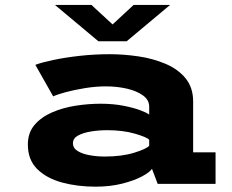

<svg xmlns="http://www.w3.org/2000/svg" viewBox="-20 -726 915 758"><path d="M357 11Q285.5 11 224.8 -5.5Q164 -22 127 -58.5Q90 -95 90 -155.5Q90 -202 116.5 -233Q143 -264 186 -282.5Q229 -301 279.2 -308.8Q329.5 -316.5 377.5 -316.5Q427 -316.5 467.5 -308.5Q508 -300.5 534.5 -290.5Q561 -280.5 569 -273.5V-305Q569 -331.5 544.5 -349.2Q520 -367 481 -376Q442 -385 398.5 -385Q357.5 -385 314.8 -378Q272 -371 238.2 -361.8Q204.5 -352.5 190 -345.5L119.5 -470Q144.5 -479.5 190.5 -489.2Q236.5 -499 294.5 -505.5Q352.5 -512 413 -512Q468.5 -512 526.2 -503.5Q584 -495 633.2 -474.2Q682.5 -453.5 712.5 -417Q742.5 -380.5 742.5 -325.5V-124.5H831V0H602.5L580 -59.5Q571.5 -46 540.5 -29.5Q509.5 -13 462.2 -1Q415 11 357 11ZM393.5 -108Q461 -108 509.5 -123Q558 -138 569 -150.5V-174.5Q558.5 -185 511.8 -198.5Q465 -212 403 -212Q370.5 -212 339.5 -207Q308.5 -202 288.2 -191Q268 -180 268 -160.5Q268 -141 287 -129.5Q306 -118 335 -113Q364 -108 393.5 -108ZM197 -706.5H341L424.5 -629.5L507.5 -706.5H651.5L480 -563H368.5Z"/></svg>

Font: Trispace SemiExpanded
Style: Bold
Weight: 700
Width: 6
Designer: Tyler Finck
Foundry: Etcetera Type Company
Version: Version 1.210; ttfautohint (v1.8.3)